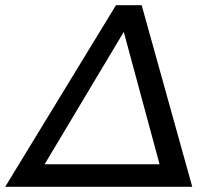

<svg xmlns="http://www.w3.org/2000/svg" viewBox="-70 -720 816 740"><path d="M476 -700 671 0H-50L377 -700ZM102 -87H545L407 -597Z"/></svg>

Font: Gontserrat
Style: Italic
Weight: 400
Italic angle: -11.3°
Designer: Julieta Ulanovsky
Foundry: Julieta Ulanovsky
Version: Version 6.001